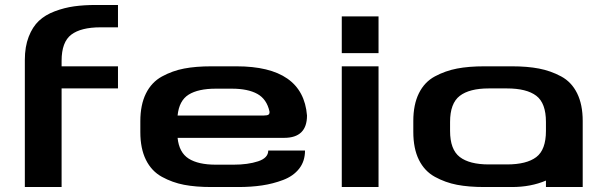

<svg xmlns="http://www.w3.org/2000/svg" viewBox="-20 -753 2436 773"><path d="M228 -508V-486H455V-397H228V0H80V-512Q80 -565 95.5 -605Q111 -645 136.5 -669Q162 -693 200.5 -707.5Q239 -722 278.5 -727.5Q318 -733 367 -733H455V-643H385Q306 -643 267 -613.5Q228 -584 228 -508Z M1124 -198H695Q701 -139 739.5 -114.5Q778 -90 849 -90H920Q978 -90 1019 -103.5Q1060 -117 1060 -147H1208Q1208 -104 1184.5 -74Q1161 -44 1120 -28.5Q1079 -13 1035 -6.5Q991 0 940 0H831Q768 0 721 -9Q674 -18 632 -41Q590 -64 567.5 -109.5Q545 -155 545 -221V-265Q545 -331 567.5 -376.5Q590 -422 632 -445Q674 -468 721 -477Q768 -486 831 -486H932Q1200 -486 1216 -288Q1216 -198 1124 -198ZM849 -396Q778 -396 739.5 -372Q701 -348 695 -288H1043Q1056 -288 1061 -291.5Q1066 -295 1065 -304Q1054 -354 1016 -375Q978 -396 913 -396Z M1504 0H1356V-486H1504ZM1504 -687V-539H1356V-687Z M1792 -226Q1792 -151 1831 -121Q1870 -91 1948 -91H2021Q2100 -91 2139 -120.5Q2178 -150 2178 -226V-262Q2178 -338 2139 -367.5Q2100 -397 2021 -397H1948Q1870 -397 1831 -367Q1792 -337 1792 -262ZM2326 0H2178V-26Q2117 0 2041 0H1930Q1867 0 1820 -9Q1773 -18 1731 -41Q1689 -64 1666.5 -109.5Q1644 -155 1644 -222V-266Q1644 -332 1666.5 -377.5Q1689 -423 1731 -445.5Q1773 -468 1820 -477Q1867 -486 1930 -486H2041Q2103 -486 2150 -477Q2197 -468 2239 -445.5Q2281 -423 2303.5 -377.5Q2326 -332 2326 -266Z"/></svg>

Font: Aneo
Style: Bold
Weight: 700
Designer: Anastasios Pappas
Foundry: Anastasios Pappas
Version: Version 1.000